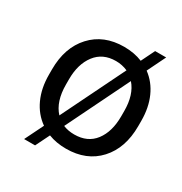

<svg xmlns="http://www.w3.org/2000/svg" viewBox="-157 -710 850 896"><g transform="rotate(30 268.5 -262.5)"><path d="M48.3 -250V-278.3Q48.3 -396 113.5 -467Q178.7 -538.1 288.1 -538.1Q342.8 -538.1 386.7 -520L422.4 -592.8H481.9L433.6 -494.1Q480 -460 504.6 -404.8Q529.3 -349.6 529.3 -278.3V-250Q529.3 -131.8 464.4 -61Q399.4 9.8 289.6 9.8Q236.8 9.8 194.3 -6.8L157.2 68.4H98.1L147.5 -31.7Q99.6 -65.4 74 -121.3Q48.3 -177.2 48.3 -250ZM185.5 -109.4 351.6 -448.2Q321.3 -461.4 288.1 -461.4Q217.3 -461.4 178.7 -410.6Q140.1 -359.9 140.1 -278.3V-250Q140.1 -158.2 185.5 -109.4ZM394.5 -415 229.5 -78.1Q256.3 -66.9 289.6 -66.9Q361.3 -66.9 399.4 -116.9Q437.5 -167 437.5 -250V-278.3Q437.5 -366.2 394.5 -415Z"/></g></svg>

Font: Bert Sans Medium
Style: Regular
Weight: 500
Designer: Christian Robertson, Adam Twardoch, & Cristiano Sobral
Foundry: Google
Version: Version 12.135;January 10, 2020;FontCreator 12.0.0.2547 64-b